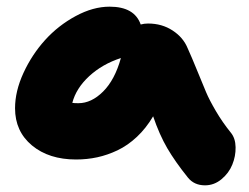

<svg xmlns="http://www.w3.org/2000/svg" viewBox="-20 -516 744 573"><path d="M207 -40Q126 -40 75.4 -82Q24.9 -124 24.9 -192.9Q24.9 -243.7 50 -298.3Q75.2 -353 114.5 -396.5Q153.8 -439.9 205.8 -468Q257.8 -496.1 307.1 -496.1Q381.3 -496.1 399.9 -442.9Q410.2 -445.8 421.9 -445.8Q463.4 -445.8 495.1 -425Q526.9 -404.3 540 -372.1Q551.8 -346.2 568.4 -305.4Q585 -264.6 595 -241Q605 -217.3 624.5 -184.1Q644 -150.9 668.9 -120.1Q682.6 -103.5 683.1 -76.7Q683.6 -49.8 673.3 -24.7Q663.1 0.5 641.1 18.8Q619.1 37.1 591.8 37.1Q559.6 37.1 541 14.2Q502.9 -33.2 479.2 -73.7Q455.6 -114.3 437 -168.9Q416 -133.3 388.7 -107.7Q361.3 -82 331.1 -67.6Q300.8 -53.2 270.3 -46.6Q239.7 -40 207 -40ZM213.9 -208Q252.9 -208 287.8 -242.9Q322.8 -277.8 340.8 -342.8Q285.2 -324.7 246.1 -288.6Q207 -252.4 195.8 -209Q201.7 -208 213.9 -208Z"/></svg>

Font: Shantell Sans Irregular
Style: Regular
Weight: 800
Designer: Stephen Nixon, Anya Danilova, Shantell Martin
Foundry: Arrow Type
Version: Version 1.006;[9816181b4]